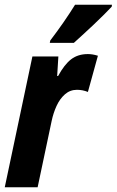

<svg xmlns="http://www.w3.org/2000/svg" viewBox="-29 -786 490 806"><path d="M-9 0 107 -549H216L211 -467H215Q241 -515 269.5 -537Q298 -559 340 -559Q349 -559 359 -557.5Q369 -556 382 -552L340 -400Q318 -409 294 -409Q265 -409 243.5 -390Q222 -371 208.5 -341.5Q195 -312 188 -279L129 0ZM182 -616Q211 -654 237 -691.5Q263 -729 286 -766H441L440 -758Q429 -746 407.5 -724.5Q386 -703 361 -679.5Q336 -656 314 -636Q292 -616 281 -606H180Z"/></svg>

Font: Noto Sans ExtraCondensed ExtraBold
Style: Italic
Weight: 800
Width: 2
Italic angle: -12°
Designer: Monotype Design Team
Foundry: Monotype Imaging Inc.
Version: Version 2.013; ttfautohint (v1.8.4.7-5d5b)